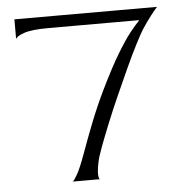

<svg xmlns="http://www.w3.org/2000/svg" viewBox="-47 -646 668 691"><g transform="rotate(-5 287.5 -300.0)"><path d="M188 0Q193 -2 205.5 -24Q218 -46 236 -96Q254 -146 276.5 -203.5Q299 -261 327 -319Q366 -399 394.5 -446Q423 -493 443 -518Q463 -543 476 -556V-558H150Q88 -558 60 -548Q32 -538 30 -528V-600H545Q536 -590 520.5 -570Q505 -550 488 -524Q478 -508 460 -473Q442 -438 420.5 -391Q399 -344 376.5 -293.5Q354 -243 335 -196Q316 -149 303 -114Q290 -79 287 -63Q280 -29 281.5 -14.5Q283 0 287 0Z"/></g></svg>

Font: Red Rose Light
Style: Regular
Weight: 300
Designer: Jaikishan Patel
Version: Version 1.001; ttfautohint (v1.8.3)